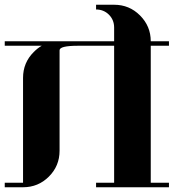

<svg xmlns="http://www.w3.org/2000/svg" viewBox="-20 -789 732 809"><path d="M0 0V-19H77.1V-460.9Q77.1 -524.9 122.1 -569.8Q139.2 -586.9 155.8 -596.2H0V-615.2H460.9V-672.9Q460.9 -705.1 439 -727.1Q417 -749 384.8 -749V-769H460.9Q524.9 -769 569.8 -724.1Q615.2 -678.7 615.2 -615.2H691.9V-596.2H615.2V-19H691.9V0H384.8V-19H460.9V-596.2H308.1Q231 -596.2 231 -577.1V-153.8Q231 -89.8 186 -44.9Q141.1 0 77.1 0Z"/></svg>

Font: Hjet
Style: Regular
Weight: 400
Designer: T. Christopher White
Version: Version 1.2